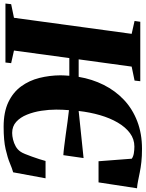

<svg xmlns="http://www.w3.org/2000/svg" viewBox="90 -900 802 1058"><g transform="rotate(90 491.0 -371.0)"><path d="M660.5 10Q579.5 10 525 -16Q470.5 -42 438 -86.5Q405.5 -131 391.5 -187Q377.5 -243 377 -303Q377 -315 377.8 -327.2Q378.5 -339.5 379.5 -352H282L240.5 -47L310 -31.5L306.5 0H-18.5L-15 -31.5L60 -47L148.5 -695.5L77.5 -711.5L82 -743H409.5L406 -711.5L329 -695.5L289 -403.5H385.5Q398 -478 430 -541.8Q462 -605.5 512 -652.8Q562 -700 630 -726.2Q698 -752.5 782.5 -752.5Q823 -752.5 854.8 -749Q886.5 -745.5 912 -740.2Q937.5 -735 958.5 -730.8Q979.5 -726.5 999.5 -725L967 -513H850.5L836.5 -696Q825 -704.5 806.8 -707.5Q788.5 -710.5 769.5 -710.5Q728.5 -710.5 695.5 -686Q662.5 -661.5 637.5 -618.8Q612.5 -576 596.5 -520.8Q580.5 -465.5 573.5 -403.5L833 -430.5L817 -319Q798.5 -320 768.8 -323.8Q739 -327.5 704 -332.2Q669 -337 633.8 -342Q598.5 -347 569 -350Q567.5 -333 566.8 -315Q566 -297 566 -279.5Q566 -239.5 572.5 -197.2Q579 -155 593.8 -118.5Q608.5 -82 633.2 -59.5Q658 -37 694.5 -37Q711 -37 730.8 -41.8Q750.5 -46.5 768.5 -56.5Q786.5 -66.5 798 -83.5Q803.5 -91 810.5 -108Q817.5 -125 825 -146Q832.5 -167 839 -187Q845.5 -207 849 -221H944.5L911.5 -42.5Q891 -37 861.5 -24.5Q832 -12 784.2 -1Q736.5 10 660.5 10Z"/></g></svg>

Font: Merriweather 96pt Black
Style: Italic
Weight: 900
Italic angle: -7.8°
Version: Version 2.101